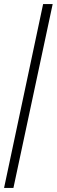

<svg xmlns="http://www.w3.org/2000/svg" viewBox="-42 -763 279 944"><path d="M-22 161 170 -743H217L24 161Z"/></svg>

Font: Saira Ultra Condensed Light
Style: Italic
Weight: 300
Width: 1
Italic angle: -12°
Designer: Hector Gatti with collaboration of the Omnibus-Type team
Foundry: Omnibus-Type
Version: Version 1.001; ttfautohint (v1.8)